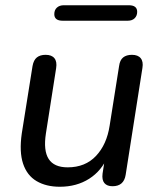

<svg xmlns="http://www.w3.org/2000/svg" viewBox="-20 -703 605 732"><path d="M208 9Q156 9 119.5 -12.5Q83 -34 68 -79Q53 -124 63 -194L104 -451Q108 -474 120.5 -484Q133 -494 154 -494Q177 -494 187.5 -481Q198 -468 194 -443L155 -194Q145 -129 165.5 -97Q186 -65 238 -65Q305 -65 346 -108.5Q387 -152 398 -224L434 -451Q437 -474 449.5 -484Q462 -494 483 -494Q506 -494 516.5 -481Q527 -468 523 -444L459 -36Q452 7 409 7Q388 7 378 -5Q368 -17 371 -41L384 -125L392 -109Q368 -52 320 -21.5Q272 9 208 9ZM219 -624Q187 -624 187 -649Q187 -665 197 -674Q207 -683 223 -683H471Q503 -683 503 -658Q503 -643 493.5 -633.5Q484 -624 467 -624Z"/></svg>

Font: Nunito Medium
Style: Italic
Weight: 500
Designer: Vernon Adams
Foundry: Vernon Adams
Version: Version 3.601